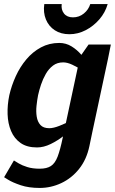

<svg xmlns="http://www.w3.org/2000/svg" viewBox="-21 -720 567 948"><path d="M374.3 -440 512.3 -430 435.3 -70 288.7 -40ZM435.3 -70 420.3 2Q406.3 68 369.5 114Q332.7 160 281.7 184Q230.7 208 174.7 208V113Q210 113 230.3 99.8Q250.7 86.7 263.5 53.3Q276.3 20 288.7 -40ZM374.3 -440 416.3 -500H526.3L512.3 -430ZM397.7 -163.3 407.7 -160Q407.7 -160 392.8 -143Q378 -126 352.8 -101Q327.7 -76 296 -51Q264.3 -26 229.5 -9Q194.7 8 161.7 8L222.3 -87Q242.7 -87 272 -98.5Q301.3 -110 330.2 -125.2Q359 -140.3 378.3 -151.8Q397.7 -163.3 397.7 -163.3ZM434.7 -336.7Q434.7 -336.7 420.2 -348.2Q405.7 -359.7 383 -374.3Q360.3 -389 335.8 -400.5Q311.3 -412 291 -412L271.7 -508Q304.7 -508 332.3 -491Q360 -474 381 -449Q402 -424 416.7 -399Q431.3 -374 438.7 -357Q446 -340 446 -340ZM291 -412Q261.7 -412 240.7 -396.2Q219.7 -380.3 205.2 -355Q190.7 -329.7 181.5 -302Q172.3 -274.3 167 -250Q162.3 -225.7 159.3 -197.5Q156.3 -169.3 160.3 -144Q164.3 -118.7 178.7 -102.8Q193 -87 222.3 -87L161.7 8Q112 8 80.7 -14Q49.3 -36 33.7 -73Q18 -110 16.5 -156Q15 -202 25 -250Q36 -298 57 -344Q78 -390 109.2 -427Q140.3 -464 181.2 -486Q222 -508 271.7 -508ZM47.7 72.3Q55.7 77.3 71.8 87Q88 96.7 113.8 104.8Q139.7 113 175.7 113V208Q120.7 208 81 194.5Q41.3 181 20.3 168Q-0.7 155 -0.7 155ZM283.7 -700Q280 -672.3 295 -653.3Q310 -634.3 339.3 -634.3Q369.7 -634.3 393 -653.3Q416.3 -672.3 424.7 -700H510.7Q498.7 -658 469.7 -624.5Q440.7 -591 402.2 -571Q363.7 -551 321.7 -551Q279.7 -551 249.7 -570.5Q219.7 -590 205.7 -624Q191.7 -658 197.7 -700Z"/></svg>

Font: Epunda Sans Light
Style: Italic
Weight: 300
Italic angle: -12.0243°
Designer: Simon Atzbach
Foundry: typofactur
Version: Version 2.204